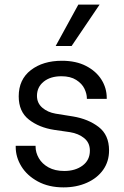

<svg xmlns="http://www.w3.org/2000/svg" viewBox="-20 -804 536 831"><path d="M48 -168V-173H134V-169Q134 -144 148 -119.5Q162 -95 190 -79.5Q218 -64 258 -64Q306 -64 337.5 -87.5Q369 -111 369 -152Q369 -186 344.5 -206Q320 -226 283 -232L214 -242Q149 -252 105 -286.5Q61 -321 61 -387Q61 -460 113.5 -500.5Q166 -541 248 -541Q309 -541 352.5 -518.5Q396 -496 419 -459.5Q442 -423 442 -380V-376H356V-378Q356 -398 345.5 -420Q335 -442 310 -458Q285 -474 246 -474Q198 -474 169 -450.5Q140 -427 140 -389Q140 -358 163 -338Q186 -318 221 -312L296 -300Q362 -289 407 -254.5Q452 -220 452 -153Q452 -105 426.5 -69Q401 -33 356 -13Q311 7 255 7Q191 7 144 -18.5Q97 -44 72.5 -84Q48 -124 48 -168ZM221 -605 319 -784H411L290 -605Z"/></svg>

Font: Be Vietnam
Style: Regular
Weight: 400
Designer: Gabriel Lam
Foundry: TypeRant
Version: Version 4.000